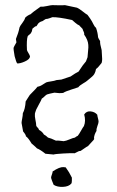

<svg xmlns="http://www.w3.org/2000/svg" viewBox="-20 -764 456 748"><path d="M219 -454 255 -466Q275 -480 286 -485Q304 -513 315 -525Q315 -526 321 -541Q321 -547 323 -564Q325 -581 324 -589Q323 -608 308 -629Q309 -635 305.5 -641.5Q302 -648 302 -651Q300 -654 295.5 -658Q291 -662 289 -665Q283 -667 273 -675.5Q263 -684 261 -686Q206 -698 184 -697Q181 -696 173 -693Q165 -690 159 -690Q156 -689 152 -686Q148 -683 146 -682Q145 -682 140 -680Q135 -678 133 -676Q129 -674 122 -662Q119 -662 116.5 -660.5Q114 -659 111.5 -656.5Q109 -654 107 -653Q106 -652 105 -646Q104 -640 102 -638Q101 -634 95 -629.5Q89 -625 88 -623Q83 -609 85 -569Q86 -565 91 -557Q96 -549 97 -544Q96 -533 77 -524.5Q58 -516 47 -517Q43 -522 37 -545Q32 -573 33 -578Q33 -580 44 -599Q44 -602 43 -605.5Q42 -609 42 -612Q52 -636 56 -657Q58 -663 67 -674.5Q76 -686 78 -695Q87 -704 100 -709Q105 -715 138 -738Q147 -737 163 -740.5Q179 -744 184 -744Q191 -744 207.5 -743.5Q224 -743 233 -744Q238 -743 254 -739.5Q270 -736 280 -734Q289 -730 301.5 -720Q314 -710 321 -706Q333 -690 338 -681Q340 -678 344.5 -668.5Q349 -659 354 -656Q361 -636 362 -619Q363 -615 370 -604Q369 -594 376 -569Q376 -562 377 -552Q378 -542 378 -534Q378 -526 376 -519Q374 -517 369.5 -511Q365 -505 361.5 -501.5Q358 -498 354 -495Q352 -484 349 -479Q346 -471 334 -461.5Q322 -452 319 -449Q316 -446 303 -438.5Q290 -431 285 -424Q280 -422 257.5 -415Q235 -408 226 -402Q211 -400 192 -403Q172 -399 163 -396Q159 -394 153 -388Q147 -382 143 -380Q140 -372 132 -358Q124 -344 121 -337Q116 -323 116 -321Q115 -311 118 -297Q121 -283 121 -276Q121 -272 126 -267.5Q131 -263 132 -258Q145 -251 151 -240Q159 -236 167 -228Q177 -226 198 -216Q205 -217 215 -215.5Q225 -214 228 -214Q237 -215 251 -221Q265 -227 272 -228Q273 -229 276.5 -231.5Q280 -234 283 -235Q288 -241 295.5 -254.5Q303 -268 307 -273Q315 -293 308 -318Q317 -332 333.5 -330Q350 -328 359 -317Q359 -313 361.5 -304Q364 -295 364 -290Q364 -285 359.5 -273Q355 -261 356 -254Q347 -240 346 -225Q349 -224 344.5 -218.5Q340 -213 332.5 -205.5Q325 -198 323 -195L316 -191Q302 -181 294 -176Q290 -176 286 -174.5Q282 -173 278 -170.5Q274 -168 271 -167Q259 -168 226 -166Q193 -164 189 -162Q188 -162 157 -165Q137 -181 124 -186Q123 -188 103 -205Q90 -227 81 -233Q81 -239 70 -252L64 -285Q64 -290 66.5 -302.5Q69 -315 69 -323Q78 -339 80 -369Q81 -371 87 -380Q93 -389 96 -394Q123 -421 126 -426Q132 -427 137.5 -429.5Q143 -432 149.5 -436.5Q156 -441 160 -443Q165 -445 179 -447Q193 -449 200 -452Q204 -452 209.5 -453Q215 -454 219 -454ZM258 -49Q248 -37 225.5 -36Q203 -35 189 -44Q181 -63 179 -71Q179 -76 182 -83.5Q185 -91 185 -96Q212 -114 227 -113Q231 -113 236 -112Q250 -93 260 -72Q260 -70 260 -61Q260 -52 258 -49Z"/></svg>

Font: FuturaRenner Light
Style: Regular
Weight: 300
Designer: BSozoo
Foundry: BSozoo
Version: Version 1.001;PS 001.001;hotconv 1.0.70;makeotf.lib2.5.58329